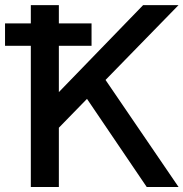

<svg xmlns="http://www.w3.org/2000/svg" viewBox="-20 -743 729 763"><path d="M213.9 -235.4V0H102.5V-561H0V-649.9H102.5V-722.7H213.9V-649.9H343.8V-561H213.9V-377L548.8 -722.7H689.5L399.4 -425.3L689.5 0H563L325.7 -350.1Z"/></svg>

Font: Giphurs Medium
Style: Regular
Weight: 500
Version: Version 0.920; ttfautohint (v1.8.4.7-5d5b)